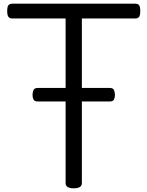

<svg xmlns="http://www.w3.org/2000/svg" viewBox="-20 -1004 797 1039"><path d="M379 15Q335 15 335 -13V-904H47Q32 -904 25.5 -913Q19 -922 19 -944Q19 -967 25.5 -975.5Q32 -984 47 -984H712Q727 -984 733 -975.5Q739 -967 739 -944Q739 -922 733 -913Q727 -904 712 -904H423V-13Q423 1 412 8Q401 15 379 15ZM184 -455Q166 -455 161 -466Q156 -477 156 -490Q156 -504 161 -516Q166 -528 184 -528H575Q592 -528 597 -516Q602 -504 602 -490Q602 -477 597 -466Q592 -455 575 -455Z"/></svg>

Font: Playwrite PL
Style: Regular
Weight: 400
Designer: Veronika Burian, José Scaglione
Foundry: TypeTogether
Version: Version 1.002